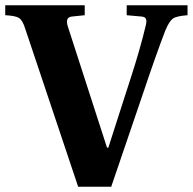

<svg xmlns="http://www.w3.org/2000/svg" viewBox="-36 -712 735 732"><path d="M-16 -654V-692H287V-654L239 -649Q212 -647 222 -613L372 -149H377Q387 -179 420.5 -284.5Q454 -390 460 -407Q498 -523 520 -616Q524 -632 520.5 -640Q517 -648 503 -649L447 -654V-692H679V-654Q637 -651 623 -641Q609 -631 594 -595Q560 -507 507 -349L388 0H262L60 -603Q50 -635 36.5 -643.5Q23 -652 -16 -654Z"/></svg>

Font: Heuristica
Style: Bold
Weight: 700
Version: Version 1.0.2